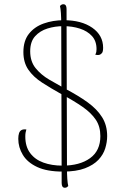

<svg xmlns="http://www.w3.org/2000/svg" viewBox="-20 -795 583 903"><path d="M285 88Q270 88 270 66L268 -680Q268 -743 262 -767Q265 -770 268.5 -772.5Q272 -775 278 -775Q293 -775 293 -753L295 -7Q295 56 301 80Q298 83 294.5 85.5Q291 88 285 88ZM276 12Q201 12 155 -9.5Q109 -31 87.5 -66.5Q66 -102 66 -142Q66 -158 69.5 -168.5Q73 -179 81.5 -183.5Q90 -188 104 -186Q102 -179 100.5 -172Q99 -165 99 -153Q99 -106 121.5 -75.5Q144 -45 183.5 -30.5Q223 -16 274 -16Q355 -16 403.5 -51Q452 -86 452 -155Q452 -200 430.5 -232Q409 -264 369 -292Q329 -320 271 -351Q219 -380 178 -406.5Q137 -433 113.5 -467Q90 -501 90 -550Q90 -603 116 -636Q142 -669 185.5 -684.5Q229 -700 280 -700Q363 -700 414 -664.5Q465 -629 465 -570Q465 -558 462.5 -551Q460 -544 452 -539Q443 -534 428 -538Q432 -545 433 -551.5Q434 -558 434 -564Q434 -602 412.5 -625.5Q391 -649 355.5 -660.5Q320 -672 278 -672Q239 -672 203.5 -661Q168 -650 145 -624.5Q122 -599 122 -554Q122 -506 147.5 -474.5Q173 -443 211.5 -420.5Q250 -398 288 -377Q349 -345 392.5 -313.5Q436 -282 460 -244Q484 -206 484 -155Q484 -127 475 -97.5Q466 -68 443 -43.5Q420 -19 379.5 -3.5Q339 12 276 12Z"/></svg>

Font: Arima Thin
Style: Regular
Weight: 100
Designer: Joana Correia and Natanael Gama
Foundry: NDISCOVER
Version: Version 1.101;gftools[0.9.23]